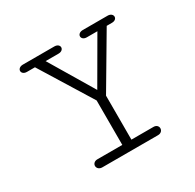

<svg xmlns="http://www.w3.org/2000/svg" viewBox="-130 -712 865 853"><g transform="rotate(-30 302.5 -286.0)"><path d="M520 -571.8H392.6C376.5 -571.8 367.7 -562.5 367.7 -553.2C367.7 -543.9 376 -534.7 392.1 -534.7H446.3L315.4 -309.1L180.7 -534.7H247.1C263.2 -534.7 271.5 -543.9 271.5 -553.2C271.5 -562.5 263.2 -571.8 246.6 -571.8H85.4C69.3 -571.8 60.5 -562.5 60.5 -553.2C60.5 -543.9 68.8 -534.7 85 -534.7H126L289.6 -270V-42H162.1C146 -42 137.7 -31.7 137.7 -21.5C137.7 -10.7 146.5 0 163.1 0H448.7C464.8 0 473.1 -10.7 473.1 -21.5C473.1 -31.7 465.3 -42 449.7 -42H336.4V-267.6L494.1 -534.7H521C537.1 -534.7 544.9 -543.5 544.9 -552.7C544.9 -562 536.6 -571.8 520 -571.8Z"/></g></svg>

Font: Cutive Mono
Style: Regular
Weight: 400
Monospace: yes
Designer: Vernon Adams
Foundry: Vernon Adams
Version: Version 1.002